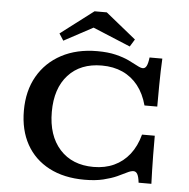

<svg xmlns="http://www.w3.org/2000/svg" viewBox="-54 -817 870 882"><g transform="rotate(5 381.0 -376.5)"><path d="M367.5 11.3Q272.5 11.3 204.1 -24.6Q135.6 -60.5 99.2 -126Q62.8 -191.6 62.8 -281.1Q62.8 -372.2 101.4 -439.7Q140.1 -507.3 210.5 -544.8Q281 -582.3 375.3 -582.3Q425.1 -582.3 461.3 -573.4Q497.5 -564.5 522.6 -552.4Q547.6 -540.3 563.8 -531.5Q579.9 -522.6 590.1 -522.6Q601 -522.6 607.2 -534.9Q613.5 -547.1 616.7 -574.2H675.6Q674 -544.4 673.2 -515.7Q672.4 -487 672 -449Q671.6 -411 671.6 -352.6H612.7Q598.2 -406.3 569.1 -443.2Q540 -480 497.8 -499.2Q455.6 -518.3 402.1 -518.3Q303.5 -518.3 247.3 -456.6Q191.1 -394.9 191.1 -286.7Q191.1 -177.2 248.1 -114Q305.2 -50.9 403.7 -50.9Q456.5 -50.9 498.3 -70.3Q540.1 -89.6 569.4 -126.9Q598.7 -164.2 613.1 -218.3H671.9Q671.9 -165.7 672.3 -127.9Q672.7 -90 673.6 -59.2Q674.4 -28.4 675.6 3.2H616.7Q613.5 -24.6 606.8 -36.1Q600.2 -47.6 588.9 -47.6Q576.7 -47.6 559.4 -38.7Q542.1 -29.8 516.3 -18.1Q490.5 -6.5 454 2.4Q417.4 11.3 367.5 11.3ZM215.2 -616.6 194.8 -648.2 346.5 -763.6H402.9L542.5 -650.7L521.6 -616.6L306.9 -705.8L386 -708.5Z"/></g></svg>

Font: Playfair 5pt SemiExpanded Light
Style: Regular
Weight: 300
Width: 6
Designer: Claus Eggers Sørensen
Foundry: Claus Eggers Sørensen
Version: Version 2.203